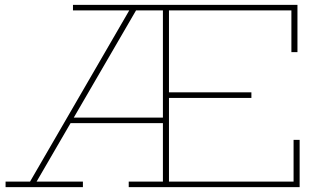

<svg xmlns="http://www.w3.org/2000/svg" viewBox="-20 -772 1314 792"><path d="M511 0V-23H652V-729H281V-752H1207V-557H1182V-729H677V-23H1191V-195H1216V0ZM3 0V-23H104L523 -746H551L131 -23H322V0ZM264 -264V-287H667V-264ZM665 -368V-391H1017V-368Z"/></svg>

Font: Hepta Slab ExtraLight ExtraLight
Style: Regular
Weight: 250
Version: Version 1.102